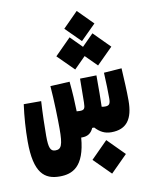

<svg xmlns="http://www.w3.org/2000/svg" viewBox="-95 -723 776 1011"><g transform="rotate(-10 293.0 -218.0)"><path d="M147.5 187C214.4 187 281.2 160.6 293.9 4.9H298.8C329.1 4.9 347.7 -7.8 359.9 -35.2H370.6C396 -7.8 421.4 4.9 455.6 4.9C537.6 4.9 573.2 -45.4 573.2 -143.6C573.2 -199.2 569.8 -251.5 566.4 -317.4L471.2 -310.5C474.1 -253.4 475.1 -210 475.1 -173.3C475.1 -145 469.7 -134.3 446.8 -134.3C440.4 -134.3 434.1 -134.8 428.2 -136.2C429.7 -180.2 429.7 -230 429.7 -278.3V-303.7L341.8 -301.8C341.3 -259.3 340.8 -217.3 340.3 -174.8C339.8 -141.6 335.4 -134.3 310.5 -134.3C306.6 -134.3 301.3 -134.8 294.4 -135.3C293.5 -182.1 290.5 -237.3 284.7 -295.4L181.2 -290C187.5 -211.9 189.9 -113.3 189.9 -61.5C189.9 27.3 180.2 47.9 148.9 47.9C122.6 47.9 113.8 29.3 113.8 -36.1C113.8 -81.1 115.7 -157.7 119.6 -220.7H26.4C17.6 -156.2 12.7 -87.4 12.7 -23.9C12.7 145.5 66.4 187 147.5 187ZM447.3 -353.5 533.2 -439 447.3 -525.4 386.2 -463.9 325.2 -525.4 239.3 -439 325.2 -353.5 386.2 -414.6ZM421.4 220.2 510.7 130.9 421.4 41 332 130.9ZM386.2 -494.6 466.8 -574.7 386.2 -655.8 305.7 -574.7Z"/></g></svg>

Font: CaskaydiaCove Nerd Font
Style: Bold
Weight: 700
Designer: Aaron Bell
Foundry: Saja Typeworks
Version: Version 2111.1;Nerd Fonts 2.3.0